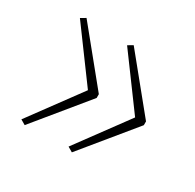

<svg xmlns="http://www.w3.org/2000/svg" viewBox="-93 -564 581 571"><g transform="rotate(30 197.5 -279.0)"><path d="M360 -272V-285L215 -463L198 -453L326 -279L198 -105L215 -95ZM198 -272V-285L53 -463L36 -453L164 -279L36 -105L53 -95Z"/></g></svg>

Font: Noto Sans Malayalam Condensed Thin
Style: Regular
Weight: 100
Width: 3
Designer: Jelle Bosma - Monotype Design Team
Foundry: Monotype Imaging Inc.
Version: Version 2.104